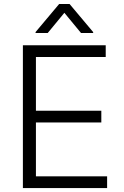

<svg xmlns="http://www.w3.org/2000/svg" viewBox="-20 -958 633 978"><path d="M96.6 0V-727.3H518.5V-667.6H163V-393.8H496.1V-334.2H163V-59.7H525.6V0ZM223 -789.8H161.2V-794.7L281.2 -937.5H334.5L454.5 -794.7V-789.8H392.8L307.9 -892.8Z"/></svg>

Font: Inter Light BETA
Style: Regular
Weight: 300
Designer: Rasmus Andersson
Foundry: rsms
Version: Version 3.011;git-f93a4a705